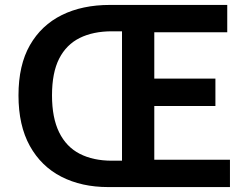

<svg xmlns="http://www.w3.org/2000/svg" viewBox="-20 -759 1011 779"><path d="M419 0Q311 0 229 -42Q147 -84 101 -167Q55 -250 55 -372Q55 -495 101.5 -576Q148 -657 231 -698Q314 -739 426 -739H902V-628H606V-440H854V-329H606V-111H913V0ZM434 -107H475V-632H434Q358 -632 303.5 -605Q249 -578 220 -521Q191 -464 191 -372Q191 -281 220 -222Q249 -163 303.5 -135Q358 -107 434 -107Z"/></svg>

Font: Noto Sans KR SemiBold
Style: Regular
Weight: 600
Designer: Ryoko NISHIZUKA  (kana, bopomofo & ideographs); Paul D. Hunt (Latin, Greek & Cyrillic); Sandoll Communications , Soo-you
Foundry: Adobe
Version: Version 2.004-H2;hotconv 1.0.118;makeotfexe 2.5.65603